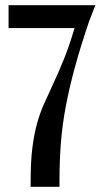

<svg xmlns="http://www.w3.org/2000/svg" viewBox="-20 -719 402 739"><path d="M98 -24Q98 -98 104.5 -149.5Q111 -201 122 -241.5Q133 -282 148.5 -317Q164 -352 183 -392.5Q202 -433 223.5 -485Q245 -537 267 -611H13V-699H347L323 -637Q290 -540 268.5 -461Q247 -382 233.5 -311Q220 -240 214.5 -171Q209 -102 209 -24V0H98Z"/></svg>

Font: Moniqa Paragraph
Style: Bold
Weight: 700
Designer: Rajesh Rajput
Foundry: Rajesh Rajput
Version: Version 1.000